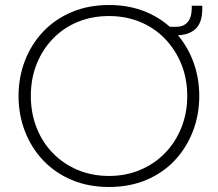

<svg xmlns="http://www.w3.org/2000/svg" viewBox="-20 -733 869 766"><path d="M415 13Q333 13 266.5 -15Q200 -43 152.5 -93Q105 -143 79.5 -209Q54 -275 54 -350Q54 -425 79.5 -491Q105 -557 152.5 -607Q200 -657 266.5 -685Q333 -713 415 -713Q497 -713 563.5 -685Q630 -657 677 -607Q724 -557 749.5 -491Q775 -425 775 -350Q775 -275 749.5 -209Q724 -143 677 -93Q630 -43 563.5 -15Q497 13 415 13ZM415 -31Q482 -31 539 -55Q596 -79 638 -122Q680 -165 703.5 -223.5Q727 -282 727 -350Q727 -419 703.5 -477Q680 -535 638 -578.5Q596 -622 539 -645.5Q482 -669 415 -669Q347 -669 290 -645.5Q233 -622 191 -578.5Q149 -535 126 -477Q103 -419 103 -350Q103 -282 126 -223.5Q149 -165 191 -122Q233 -79 290 -55Q347 -31 415 -31ZM645 -592V-626H683Q711 -626 727.5 -643.5Q744 -661 745 -698V-710H787V-697Q787 -643 760 -617.5Q733 -592 680 -592Z"/></svg>

Font: MuseoModerno Thin ExtraLight
Style: Regular
Weight: 250
Version: Version 1.002